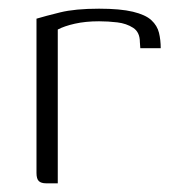

<svg xmlns="http://www.w3.org/2000/svg" viewBox="-20 -422 411 442"><path d="M113 0H86Q75 0 69.5 -5Q64 -10 64 -24V-379Q84 -385 118.5 -393.5Q153 -402 208 -402Q257 -402 286 -395Q315 -388 328.5 -375.5Q342 -363 346 -346.5Q350 -330 350 -311H303L302 -325Q302 -348 286.5 -358Q271 -368 250 -370.5Q229 -373 208 -373Q177 -373 152.5 -367.5Q128 -362 113 -354Z"/></svg>

Font: Genos Thin Light
Style: Regular
Weight: 300
Version: Version 1.010